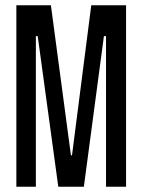

<svg xmlns="http://www.w3.org/2000/svg" viewBox="-20 -708 540 728"><path d="M42 0V-688H173L249 -119H253L326 -688H458V0H382V-571H374L298 0H201L123 -571H116V0Z"/></svg>

Font: Saira Ultra Condensed Medium
Style: Regular
Weight: 500
Width: 1
Designer: Hector Gatti with collaboration of the Omnibus-Type team
Foundry: Omnibus-Type
Version: Version 1.001; ttfautohint (v1.8)